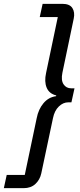

<svg xmlns="http://www.w3.org/2000/svg" viewBox="-80 -813 415 1000"><path d="M245 -793Q283 -793 297 -771Q311 -749 304 -716L245 -434Q237 -395 251 -374Q265 -353 291 -353H308L292 -280H275Q249 -280 226.5 -258.5Q204 -237 196 -198L135 90Q128 123 104.5 145Q81 167 43 167H-60L-45 98H49L111 -197Q120 -244 146.5 -275.5Q173 -307 212 -312L213 -316Q176 -325 163 -356.5Q150 -388 160 -433L221 -724H127L142 -793Z"/></svg>

Font: Mona Sans Condensed Medium
Style: Italic
Weight: 500
Width: 3
Italic angle: -11.7°
Designer: Deni Anggara
Foundry: GitHub
Version: Version 1.001; ttfautohint (v1.8.4.7-5d5b);gftools[0.9.31]